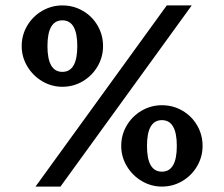

<svg xmlns="http://www.w3.org/2000/svg" viewBox="-20 -688 827 708"><path d="M595 -668H687L203 0H111ZM210 -668Q251 -668 285.5 -648Q320 -628 340 -593.5Q360 -559 360 -518Q360 -478 340 -443.5Q320 -409 285.5 -388.5Q251 -368 210 -368Q170 -368 135.5 -388.5Q101 -409 80.5 -443.5Q60 -478 60 -518Q60 -559 80.5 -593.5Q101 -628 135.5 -648Q170 -668 210 -668ZM210 -423Q265 -423 265 -518Q265 -613 210 -613Q155 -613 155 -518Q155 -423 210 -423ZM577 -300Q618 -300 652.5 -280Q687 -260 707 -225.5Q727 -191 727 -150Q727 -110 707 -75.5Q687 -41 652.5 -20.5Q618 0 577 0Q537 0 502.5 -20.5Q468 -41 447.5 -75.5Q427 -110 427 -150Q427 -191 447.5 -225.5Q468 -260 502.5 -280Q537 -300 577 -300ZM577 -55Q632 -55 632 -150Q632 -245 577 -245Q522 -245 522 -150Q522 -55 577 -55Z"/></svg>

Font: Raigarh
Style: Bold
Weight: 700
Designer: jaikishan Patel
Foundry: MagicType
Version: Version 1.000